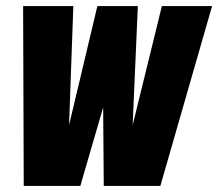

<svg xmlns="http://www.w3.org/2000/svg" viewBox="-20 -611 717 631"><path d="M58 0 56 -591H221L207 -200L300 -591H433L416 -200L512 -591H677L507 0H321L319 -258L244 0Z"/></svg>

Font: Alumni Sans Thin Black
Style: Italic
Weight: 900
Italic angle: -8°
Version: Version 1.016